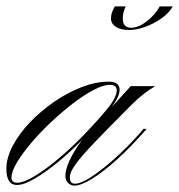

<svg xmlns="http://www.w3.org/2000/svg" viewBox="-76 -573 562 602"><path d="M-23 7Q-56 7 -56 -44Q-56 -78 -36 -116Q-16 -154 18 -189.5Q52 -225 94 -254Q136 -283 180.5 -300Q225 -317 265 -317Q299 -317 299 -291Q299 -271 274 -237L334 -303H411Q373 -281 338 -246Q264 -172 221.5 -127.5Q179 -83 161 -58Q143 -33 143 -17Q143 3 159 3Q177 3 209 -17.5Q241 -38 281.5 -74Q322 -110 363 -156L374 -169H384L375 -159Q334 -112 291.5 -73.5Q249 -35 213.5 -13Q178 9 157 9Q146 9 137.5 0.5Q129 -8 129 -21Q129 -62 181 -134Q145 -97 106 -65Q67 -33 33 -13Q-1 7 -23 7ZM-22 0Q-3 0 29.5 -19Q62 -38 102.5 -71.5Q143 -105 185 -148Q232 -197 261 -232.5Q290 -268 290 -290Q290 -307 268 -307Q248 -307 217.5 -291Q187 -275 152.5 -248.5Q118 -222 84 -190Q50 -158 22 -125Q-6 -92 -23 -63.5Q-40 -35 -40 -16Q-40 0 -22 0ZM425 -553H466Q453 -531 429 -514.5Q405 -498 378.5 -488.5Q352 -479 330 -479Q302 -479 287 -489Q272 -499 272 -515Q272 -526 275.5 -535Q279 -544 284 -553H318Q314 -544 311.5 -535Q309 -526 309 -515Q309 -486 335 -486Q358 -486 384 -506Q410 -526 425 -553Z"/></svg>

Font: Ballet 16pt
Style: Regular
Weight: 400
Designer: Maximiliano R. Sproviero
Foundry: Omnibus-Type
Version: Version 1.100; ttfautohint (v1.8.3)